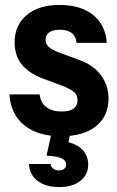

<svg xmlns="http://www.w3.org/2000/svg" viewBox="-20 -540 473 775"><path d="M227 10Q133 10 78 -34.5Q23 -79 18 -159H140Q144 -125 167 -107.5Q190 -90 228 -90Q261 -90 277 -101.5Q293 -113 293 -135Q293 -154 282 -165.5Q271 -177 239 -191L169 -217Q103 -239 71 -276Q39 -313 39 -369Q39 -438 87.5 -479Q136 -520 220 -520Q306 -520 356 -479.5Q406 -439 411 -367H289Q286 -395 268.5 -407.5Q251 -420 221 -420Q194 -420 179 -409.5Q164 -399 164 -380Q164 -363 176.5 -351Q189 -339 221 -327L300 -298Q356 -278 387 -237Q418 -196 418 -142Q418 -71 367.5 -30.5Q317 10 227 10ZM219 215Q164 215 131.5 190Q99 165 97 122H184Q185 133 194.5 140.5Q204 148 219 148Q231 148 239 141.5Q247 135 247 124Q247 108 229.5 99.5Q212 91 168 88L190 -12H266L256 34Q295 44 315.5 67.5Q336 91 336 125Q336 164 305 189.5Q274 215 219 215Z"/></svg>

Font: Instrument Sans SemiCondensed
Style: Bold
Weight: 700
Width: 4
Designer: Rodrigo Fuenzalida
Foundry: fragTYPE
Version: Version 1.000;gftools[0.9.28]